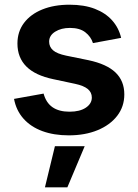

<svg xmlns="http://www.w3.org/2000/svg" viewBox="-20 -573 595 828"><path d="M276.4 10.7Q212.4 10.7 162.6 -7.6Q112.8 -25.9 81.3 -61.3Q49.8 -96.7 40.5 -146.5L168 -169.4Q178.7 -129.9 206.5 -110.6Q234.4 -91.3 279.8 -91.3Q324.2 -91.3 350.1 -108.6Q376 -126 376 -152.3Q376 -174.8 358.4 -189.2Q340.8 -203.6 304.2 -211.4L210.4 -231.4Q132.3 -247.6 93.8 -286.1Q55.2 -324.7 55.2 -385.3Q55.2 -436.5 83.5 -474.1Q111.8 -511.7 162.4 -532.2Q212.9 -552.7 279.8 -552.7Q343.3 -552.7 389.2 -534.9Q435.1 -517.1 463.6 -485.1Q492.2 -453.1 502.4 -409.7L380.9 -387.2Q372.1 -415 347.9 -433.8Q323.7 -452.6 281.7 -452.6Q243.7 -452.6 217.8 -436.3Q191.9 -419.9 191.9 -393.6Q191.9 -371.1 208.7 -356.2Q225.6 -341.3 265.6 -333L361.3 -313.5Q439.9 -296.9 478 -260.5Q516.1 -224.1 516.1 -166Q516.1 -113.3 485.4 -73.5Q454.6 -33.7 400.6 -11.5Q346.7 10.7 276.4 10.7ZM173.8 234.9 216.8 57.6H345.2L270.5 234.9Z"/></svg>

Font: Inter
Style: 650
Weight: 650
Designer: Rasmus Andersson
Foundry: rsms
Version: Version 4.001;git-66647c0bb